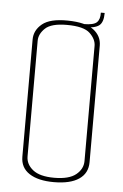

<svg xmlns="http://www.w3.org/2000/svg" viewBox="-50 -707 478 746"><g transform="rotate(5 189.0 -334.0)"><path d="M188 2Q127 2 92.5 -20.5Q58 -43 58 -86V-543Q58 -579 88.5 -604Q119 -629 188 -628Q258 -627 289 -603Q320 -579 320 -542V-87Q320 -44 286 -21Q252 2 188 2ZM188 -15Q246 -15 273 -37Q300 -59 300 -90V-539Q300 -565 276 -588Q252 -611 186 -611Q125 -611 101.5 -588.5Q78 -566 78 -540V-89Q78 -58 105 -36.5Q132 -15 188 -15ZM253 -608 251 -620Q289 -620 301.5 -632Q314 -644 313 -670H328Q328 -633 311 -620.5Q294 -608 253 -608Z"/></g></svg>

Font: Smooch Sans Thin Thin
Style: Regular
Weight: 250
Version: Version 1.010